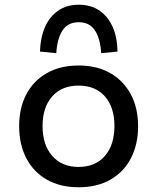

<svg xmlns="http://www.w3.org/2000/svg" viewBox="-20 -783 664 812"><path d="M313 9Q235 9 178.5 -23Q122 -55 91.5 -113.5Q61 -172 61 -249Q61 -327 91.5 -384.5Q122 -442 178.5 -474Q235 -506 312 -506Q390 -506 446 -474Q502 -442 533 -384.5Q564 -327 564 -249Q564 -172 533.5 -113.5Q503 -55 446.5 -23Q390 9 313 9ZM312 -77Q383 -77 423.5 -123.5Q464 -170 464 -250Q464 -329 424 -375Q384 -421 312 -421Q241 -421 200.5 -375Q160 -329 160 -250Q160 -170 201 -123.5Q242 -77 312 -77ZM218 -558 149 -565Q151 -625 170.5 -669Q190 -713 226 -738Q262 -763 313 -763Q365 -763 401 -738Q437 -713 456.5 -669Q476 -625 477 -565L408 -558Q404 -620 381.5 -654.5Q359 -689 313 -689Q267 -689 244.5 -654.5Q222 -620 218 -558Z"/></svg>

Font: Nunito Sans 7pt Medium
Style: Regular
Weight: 500
Designer: Vernon Adams
Foundry: Vernon Adams
Version: Version 3.101;gftools[0.9.27]